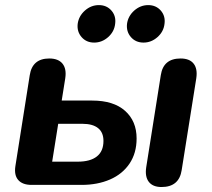

<svg xmlns="http://www.w3.org/2000/svg" viewBox="-20 -729 834 757"><path d="M40.7 -74.2 97.3 -432.7Q107.5 -498.4 174.3 -498.4Q209.8 -498.4 226.4 -478.1Q242.9 -457.7 237.3 -420.4L223.3 -332.5H343.6Q427.6 -332.5 473.1 -292Q518.6 -251.5 518.6 -183.1Q518.6 -125.5 490.7 -84Q462.8 -42.6 413.7 -21.3Q364.5 0 301.9 0H104.7Q68.8 0 52 -19.2Q35.1 -38.3 40.7 -74.2ZM387.9 -173.5Q387.9 -207 366.6 -223.9Q345.4 -240.9 304.8 -240.9H209.5L185.7 -91.6H286.7Q335.8 -91.6 361.8 -112.1Q387.9 -132.5 387.9 -173.5ZM556.5 -69.6 614.1 -433.4Q624.3 -498.4 691.9 -498.4Q727.4 -498.4 743.4 -478.1Q759.5 -457.7 753.9 -420.4L696.3 -58.2Q686.1 8.4 616.9 8.4Q582.6 8.4 566.8 -11.9Q550.9 -32.3 556.5 -69.6ZM286.3 -635Q290.5 -665.8 314.8 -687.4Q339.1 -708.9 369.8 -708.9Q400.6 -708.9 419.4 -687.3Q438.2 -665.6 434 -635Q430.6 -604.2 406.3 -582.6Q382 -561.1 351.3 -561.1Q320.5 -561.1 301.7 -582.7Q282.8 -604.4 286.3 -635ZM480.8 -635Q485 -665.8 509.3 -687.4Q533.7 -708.9 564.3 -708.9Q595.1 -708.9 614 -687.3Q632.8 -665.6 628.6 -635Q625.2 -604.2 600.8 -582.6Q576.5 -561.1 545.9 -561.1Q515 -561.1 496.2 -582.7Q477.4 -604.4 480.8 -635Z"/></svg>

Font: SN Pro Thin
Style: Italic
Weight: 200
Italic angle: -9°
Designer: Tobias Whetton
Foundry: Supernotes
Version: Version 1.003;Glyphs 3.3 (3324)